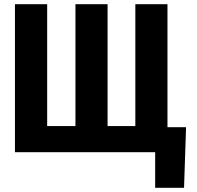

<svg xmlns="http://www.w3.org/2000/svg" viewBox="-20 -731 947 922"><path d="M873.5 -120.1 863.8 170.9H725.1V-0.5H676.8V-120.1ZM51.8 -710.9H206.5V-125.5H342.3V-710.9H496.6V-125.5H629.9V-710.9H784.2V0H51.8Z"/></svg>

Font: Roboto Condensed ExtraBold
Style: Regular
Weight: 800
Designer: Christian Robertson
Foundry: Google
Version: Version 3.008; 2023